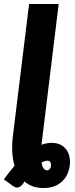

<svg xmlns="http://www.w3.org/2000/svg" viewBox="-44 -768 378 967"><path d="M251.5 -748 167 -55.5Q166 -51 165.8 -47Q165.5 -43 165 -39Q178 -43.5 190.5 -46Q203 -48.5 216 -48.5Q243 -48.5 261.5 -38.8Q280 -29 291 -13.2Q302 2.5 306 22.2Q310 42 308 62Q306 82 298 102.8Q290 123.5 274.2 140.5Q258.5 157.5 234 168.2Q209.5 179 175 179Q118 179 79.5 146.5Q77 149.5 75.2 152.5Q73.5 155.5 71.5 158.5Q59.5 173 47.2 176Q35 179 17.5 166L-24.5 135.5Q-11.5 117.5 2 100.2Q15.5 83 29.5 67Q20 36.5 17.8 -2Q15.5 -40.5 21.5 -87.5L102.5 -748ZM195 41.5Q181 41.5 165 51Q169 72.5 176.5 81.2Q184 90 193.5 90Q202 90 207.5 82Q213 74 213 62.5Q213 54 208.8 47.8Q204.5 41.5 195 41.5Z"/></svg>

Font: Lato Black
Style: Italic
Weight: 900
Italic angle: -7°
Designer: Lukasz Dziedzic
Foundry: tyPoland Lukasz Dziedzic
Version: Version 2.007; 2014-02-27